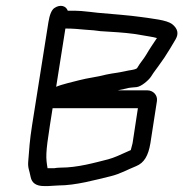

<svg xmlns="http://www.w3.org/2000/svg" viewBox="-20 -662 617 646"><path d="M169 -370 200 -566H202C226 -566 245 -564 268 -562L295 -560C307 -558 326 -556 352 -555C386 -553 424 -550 455 -544C470 -541 495 -538 508 -534C496 -516 483 -497 472 -478C464 -464 451 -450 442 -434C440 -430 432 -428 420 -426C411 -425 392 -420 384 -419L372 -417C360 -415 350 -414 337 -411C308 -403 276 -400 246 -392C227 -387 187 -378 169 -370ZM148 -241 157 -298H444L426 -180L420 -157L402 -149C387 -142 363 -131 344 -126C300 -115 242 -98 184 -98C175 -98 168 -97 162 -96H140C134 -132 133 -145 148 -241ZM476 -358H376C384 -360 395 -362 404 -364C418 -368 423 -367 440 -369C456 -371 480 -392 488 -404C499 -422 509 -433 521 -451L533 -468C547 -489 558 -508 571 -530C582 -549 578 -566 559 -581C540 -595 494 -599 453 -605C419 -610 355 -615 309 -619L283 -622L253 -625C241 -626 226 -626 208 -626C202 -643 182 -648 163 -635C154 -629 147 -613 143 -588L88 -241C80 -191 78 -158 75 -119C73 -97 79 -89 83 -67C87 -46 102 -36 128 -36H142L176 -38C235 -38 302 -57 352 -69C385 -77 408 -91 438 -103C465 -114 479 -138 486 -180L508 -322C511 -342 495 -358 476 -358Z"/></svg>

Font: Squarish
Style: It
Weight: 400
Foundry: Cannot Into Space Fonts
Version: Version 0.272